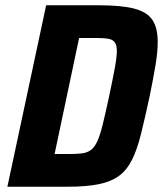

<svg xmlns="http://www.w3.org/2000/svg" viewBox="-20 -708 618 728"><path d="M8 0 155 -688H354Q440 -688 488.5 -675.5Q537 -663 557.5 -633Q578 -603 578 -549Q578 -511 569.5 -460Q561 -409 547 -341Q529 -258 514.5 -199.5Q500 -141 480.5 -102Q461 -63 431 -41Q401 -19 354 -9.5Q307 0 236 0ZM187 -124H240Q271 -124 291 -126.5Q311 -129 325 -139.5Q339 -150 349.5 -173.5Q360 -197 370 -238Q380 -279 394 -344Q408 -410 415.5 -451Q423 -492 423 -515Q423 -532 418 -542.5Q413 -553 402.5 -557.5Q392 -562 375 -563Q358 -564 334 -564H280Z"/></svg>

Font: Saira SemiCondensed
Style: Bold Italic
Weight: 700
Width: 4
Italic angle: -12°
Designer: Hector Gatti with collaboration of the Omnibus-Type team
Foundry: Omnibus-Type
Version: Version 1.101